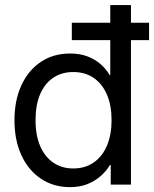

<svg xmlns="http://www.w3.org/2000/svg" viewBox="-20 -748 624 778"><path d="M263.7 10.3Q196.8 10.3 145.8 -23.9Q94.7 -58.1 66.7 -119.1Q38.6 -180.2 38.6 -260.7Q38.6 -341.8 66.9 -402.8Q95.2 -463.9 146 -497.6Q196.8 -531.2 264.2 -531.2Q302.2 -531.2 332.8 -520Q363.3 -508.8 386.5 -489Q409.7 -469.2 424.3 -443.8H426.8V-727.5H510.7V0H428.7V-79.6H425.8Q409.7 -53.2 386 -33Q362.3 -12.7 332 -1.2Q301.8 10.3 263.7 10.3ZM276.9 -65.4Q325.2 -65.4 360.1 -89.8Q395 -114.3 413.6 -158.4Q432.1 -202.6 432.1 -261.2Q432.1 -320.3 413.6 -364Q395 -407.7 360.1 -431.9Q325.2 -456.1 276.9 -456.1Q230.5 -456.1 196 -433.1Q161.6 -410.2 142.8 -366.7Q124 -323.2 124 -261.2Q124 -199.2 143.1 -155.5Q162.1 -111.8 196.5 -88.6Q231 -65.4 276.9 -65.4ZM271 -585.4V-655.8H584V-585.4Z"/></svg>

Font: Inter 28pt
Style: Regular
Weight: 400
Designer: Rasmus Andersson
Foundry: rsms
Version: Version 4.001;git-66647c0bb